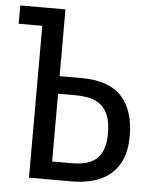

<svg xmlns="http://www.w3.org/2000/svg" viewBox="-50 -736 601 762"><g transform="rotate(5 250.0 -355.0)"><path d="M478 -215Q478 -162 462.5 -124.5Q447 -87 419 -63Q391 -39 351.5 -27.5Q312 -16 265 -16H94V-694H180V-428H265Q376 -428 427 -373Q478 -318 478 -215ZM391 -217Q391 -260 380.5 -287.5Q370 -315 351 -330.5Q332 -346 305.5 -352Q279 -358 248 -358H180V-88H261Q288 -88 311.5 -93.5Q335 -99 353 -113.5Q371 -128 381 -153Q391 -178 391 -217ZM0 -621V-694H180V-621Z"/></g></svg>

Font: D2Coding ligature
Style: Regular
Weight: 400
Monospace: yes
Designer: Yong-Rak Park; Jeong-Hwan Yoon; Sang-Min Lee;
Foundry: NHN Corporation
Version: Version 1.3.2; Build 20180524